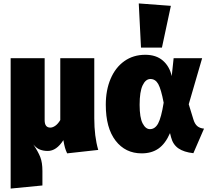

<svg xmlns="http://www.w3.org/2000/svg" viewBox="-20 -873 1222 1118"><path d="M371 20Q363 3 358.5 -12.5Q354 -28 349 -57Q309 6 258 6Q233 6 212.5 -2Q192 -10 174 -32Q202 10 214.5 41.5Q227 73 227 123V207L42 225V-534H240V-173Q240 -130 273 -130Q287 -130 302.5 -141Q318 -152 331 -174V-534H529V-184Q529 -79 552 0Z M980 -430 991 -534H1157L1079 -266L1106 -178Q1114 -151 1129 -138.5Q1144 -126 1168 -124L1106 19Q1051 13 1019 -9Q987 -31 976 -74L970 -98Q943 -36 903 -8Q863 20 805 20Q710 20 653 -54Q596 -128 596 -263Q596 -348 624 -414Q652 -480 704 -517Q756 -554 826 -554Q889 -554 928 -520.5Q967 -487 980 -430ZM793 -263Q793 -188 810.5 -154.5Q828 -121 853 -121Q883 -121 901 -154.5Q919 -188 933 -275Q918 -354 901.5 -383.5Q885 -413 856 -413Q828 -413 810.5 -376Q793 -339 793 -263ZM788 -853 975 -839 923 -596H801Z"/></svg>

Font: Fira Sans Black
Style: Regular
Weight: 900
Designer: Carrois Corporate & Edenspiekermann AG
Foundry: Carrois Corporate GbR & Edenspiekermann AG
Version: Version 4.203